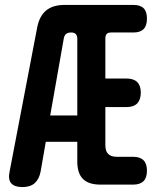

<svg xmlns="http://www.w3.org/2000/svg" viewBox="-20 -750 640 780"><path d="M294 -94V-174H166L145 -53Q139 -22 121 -6Q103 10 71 10Q39 10 25.5 -5.5Q12 -21 19 -53L131 -638Q140 -685 167.5 -707.5Q195 -730 242 -730H522Q550 -730 563.5 -716.5Q577 -703 577 -674.5Q577 -646 563.5 -632Q550 -618 522 -618H431Q419 -618 413.5 -612Q408 -606 408 -594V-431H494Q523 -431 537.5 -416.5Q552 -402 552 -374Q552 -345 537.5 -330Q523 -315 494 -315H408V-160Q408 -136 419.5 -124.5Q431 -113 455 -113H521Q549 -113 563 -99Q577 -85 577 -57Q577 -28 563 -14Q549 0 521 0H388Q340 0 317 -23Q294 -46 294 -94ZM294 -281V-592Q294 -605 288 -611.5Q282 -618 269 -618Q256 -618 248.5 -612Q241 -606 239 -593L184 -281Z"/></svg>

Font: Maple Mono Normal NL
Style: Bold
Weight: 700
Monospace: yes
Designer: subframe7536
Version: Version 7.000